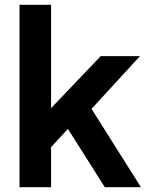

<svg xmlns="http://www.w3.org/2000/svg" viewBox="-20 -777 617 797"><path d="M61 0H192V-166L262 -242L415 0H565L360 -325L561 -544H398L192 -328V-757H61Z"/></svg>

Font: Mluvka
Style: Bold
Weight: 700
Designer: Modified by Jiří Krblich, Original typeface by Gumpita Rahayu
Foundry: Gumpita Rahayu & Jiří Krblich
Version: Version 2.000;Glyphs 3.1.1 (3134)